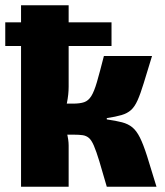

<svg xmlns="http://www.w3.org/2000/svg" viewBox="-27 -710 628 730"><path d="M551 -497Q532 -435 519.5 -394Q507 -353 496 -328.5Q485 -304 471 -291.5Q457 -279 435 -272.5Q413 -266 379 -261V-256Q414 -251 437 -245Q460 -239 476 -226Q492 -213 505 -187Q518 -161 532.5 -115.5Q547 -70 568 0H379Q362 -60 350.5 -97.5Q339 -135 330 -156Q321 -177 311 -185.5Q301 -194 287.5 -196Q274 -198 253 -198L250 -316Q277 -316 293 -321.5Q309 -327 320 -344.5Q331 -362 341.5 -398Q352 -434 368 -497ZM234 -690V-380Q234 -351 227.5 -319Q221 -287 208 -260Q219 -236 226.5 -207.5Q234 -179 234 -157V0H53V-690ZM293 -316V-198H191V-316ZM397 -625V-535H-7V-625Z"/></svg>

Font: Exo 2 ExtraBold
Style: Regular
Weight: 800
Designer: Natanael Gama
Foundry: Natanael Gama
Version: Version 2.010